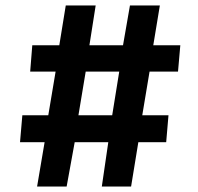

<svg xmlns="http://www.w3.org/2000/svg" viewBox="-20 -683 726 703"><path d="M224 0H115.8L143.3 -162.3H53.3L61.8 -261H156.8L183.6 -420.9H90.5L98.2 -517.2H197.1L220.8 -663H330.3L307.4 -517.2H430.4L455.8 -663H565.3L541.2 -517.2H640.2L631.8 -420.9H527.6L500.9 -261H596.9L588.5 -162.3H486.5L460 0H352.8L376.5 -162.3H253.5ZM293.8 -420.9 267.2 -261H390.8L416.6 -420.9Z"/></svg>

Font: Merriweather Sans Variable Regular
Style: Italic
Weight: 300
Italic angle: -8°
Designer: Eben Sorkin
Foundry: Eben Sorkin
Version: Version 2.001